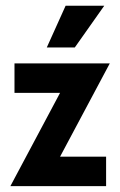

<svg xmlns="http://www.w3.org/2000/svg" viewBox="-20 -632 408 652"><path d="M15.3 0 184 -316.7H29.2V-416.7H352.8L184 -100H340.3V0ZM138.9 -470.8 202.8 -612.5H334L234 -470.8Z"/></svg>

Font: co2trust
Style: Bold
Weight: 700
Designer: Kristian Moeller
Foundry: Dicotype
Version: Version 1.000